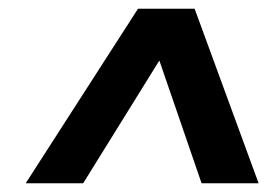

<svg xmlns="http://www.w3.org/2000/svg" viewBox="-20 -720 644 441"><path d="M297 -700H427L574 -299H443L346 -581L171 -299H39Z"/></svg>

Font: Pathway Extreme 8pt Thin 12pt ExtraBold
Style: Italic
Weight: 800
Italic angle: -8°
Version: Version 1.001;gftools[0.9.26]